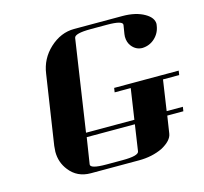

<svg xmlns="http://www.w3.org/2000/svg" viewBox="-92 -718 875 822"><g transform="rotate(-15 345.0 -307.5)"><path d="M89.8 -127.9Q89.8 -136.2 91.8 -153.8L138.2 -460.9Q147 -525.4 194.8 -569.8Q244.1 -615.2 303.2 -615.2H517.1Q576.7 -615.2 615.2 -592.8Q649.9 -572.8 649.9 -544.9Q649.9 -543.9 649.4 -541.5Q648.9 -539.1 648.9 -538.1Q644.5 -505.9 621.1 -483.9Q598.1 -462.4 565.9 -460.9Q537.6 -460.9 519 -483.9Q504.9 -501.5 504.9 -526.9Q504.9 -528.3 505.4 -532.2Q505.9 -536.1 505.9 -538.1L512.2 -577.1Q515.1 -596.2 443.8 -596.2H372.1Q300.8 -596.2 297.9 -577.1L237.8 -172.9H452.1L472.2 -308.1H400.9L403.8 -327.1H689.9L687 -308.1H615.2L595.2 -172.9H667L664.1 -153.8H592.8L581.1 -77.1Q576.7 -46.9 530.8 -22Q484.4 0 426.8 0H212.9Q152.8 0 118.2 -44.9Q89.8 -80.6 89.8 -127.9ZM217.8 -38.1Q214.8 -19 287.1 -19H358.9Q429.2 -19 432.1 -38.1L449.2 -153.8H235.8Z"/></g></svg>

Font: Hjet
Style: Italic
Weight: 400
Designer: T. Christopher White
Version: Version 1.2